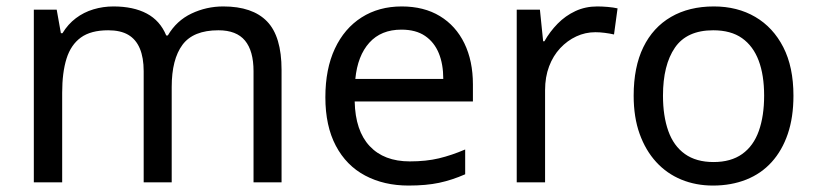

<svg xmlns="http://www.w3.org/2000/svg" viewBox="-20 -566 2537 596"><path d="M673 -546Q764 -546 809 -499.5Q854 -453 854 -349V0H767V-345Q767 -408 740.5 -440Q714 -472 658 -472Q580 -472 546.5 -427Q513 -382 513 -296V0H426V-345Q426 -387 414 -415.5Q402 -444 378 -458Q354 -472 316 -472Q262 -472 231 -449.5Q200 -427 186.5 -384Q173 -341 173 -278V0H85V-536H156L169 -463H174Q191 -491 215.5 -509.5Q240 -528 270 -537Q300 -546 332 -546Q394 -546 435.5 -524Q477 -502 496 -456H501Q528 -502 574.5 -524Q621 -546 673 -546Z M1227 -546Q1296 -546 1345.5 -516Q1395 -486 1421.5 -431.5Q1448 -377 1448 -304V-251H1081Q1083 -160 1127.5 -112.5Q1172 -65 1252 -65Q1303 -65 1342.5 -74.5Q1382 -84 1424 -102V-25Q1383 -7 1343 1.5Q1303 10 1248 10Q1172 10 1113.5 -21Q1055 -52 1022.5 -113.5Q990 -175 990 -264Q990 -352 1019.5 -415Q1049 -478 1102.5 -512Q1156 -546 1227 -546ZM1226 -474Q1163 -474 1126.5 -433.5Q1090 -393 1083 -321H1356Q1356 -367 1342 -401Q1328 -435 1299.5 -454.5Q1271 -474 1226 -474Z M1834 -546Q1849 -546 1866.5 -544.5Q1884 -543 1897 -540L1886 -459Q1873 -462 1857.5 -464Q1842 -466 1828 -466Q1797 -466 1769 -453Q1741 -440 1719 -416.5Q1697 -393 1684.5 -360Q1672 -327 1672 -286V0H1584V-536H1656L1666 -438H1670Q1687 -468 1711 -492.5Q1735 -517 1766 -531.5Q1797 -546 1834 -546Z M2443 -269Q2443 -202 2425.5 -150.5Q2408 -99 2375.5 -63Q2343 -27 2296.5 -8.5Q2250 10 2193 10Q2140 10 2095 -8.5Q2050 -27 2017 -63Q1984 -99 1965.5 -150.5Q1947 -202 1947 -269Q1947 -358 1977 -419.5Q2007 -481 2063 -513.5Q2119 -546 2196 -546Q2269 -546 2324.5 -513.5Q2380 -481 2411.5 -419.5Q2443 -358 2443 -269ZM2038 -269Q2038 -206 2054.5 -159.5Q2071 -113 2106 -88Q2141 -63 2195 -63Q2249 -63 2284 -88Q2319 -113 2335.5 -159.5Q2352 -206 2352 -269Q2352 -333 2335 -378Q2318 -423 2283.5 -447.5Q2249 -472 2194 -472Q2112 -472 2075 -418Q2038 -364 2038 -269Z"/></svg>

Font: ing115
Style: Regular
Weight: 400
Designer: Monotype Design Team
Foundry: Monotype Imaging Inc.
Version: Version 2.013